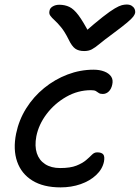

<svg xmlns="http://www.w3.org/2000/svg" viewBox="-20 -803 606 832"><path d="M242.4 9Q168.2 9 120.4 -20.5Q72.6 -50 54.3 -102.6Q36 -155.2 49.8 -224Q62 -283.2 93.6 -333.6Q125.2 -384 171.4 -421.6Q217.6 -459.2 272.6 -480.1Q327.6 -501 385.6 -501Q411.6 -501 431.7 -493.3Q451.8 -485.6 461.5 -471.5Q471.2 -457.4 466.4 -436.4Q462.4 -417.4 451.3 -406.6Q440.2 -395.8 425.2 -395.8Q413.8 -395.8 407.9 -400.1Q402 -404.4 395.6 -408.3Q389.2 -412.2 374.4 -412.2Q317.4 -412.2 267 -383.4Q216.6 -354.6 182.1 -309.1Q147.6 -263.6 137.4 -212Q129.6 -170 139.5 -139.4Q149.4 -108.8 175.5 -91.8Q201.6 -74.8 240.6 -74.8Q285 -74.8 311.2 -85.3Q337.4 -95.8 352.7 -108.8Q368 -121.8 378.2 -132.3Q388.4 -142.8 401 -142.8Q420 -142.8 427.3 -134Q434.6 -125.2 430.6 -102.8Q423.8 -70 396.7 -44.5Q369.6 -19 329.4 -5Q289.2 9 242.4 9ZM529 -783.4Q541.8 -783.4 550.2 -778.3Q558.6 -773.2 562.7 -765.2Q566.8 -757.2 565.6 -746.8Q563.8 -739.6 557.3 -730.8Q550.8 -722 530.7 -705Q510.6 -688 467.2 -655.8Q431.2 -629.4 411.6 -613Q392 -596.6 378 -589.2Q364 -581.8 344.8 -581.8Q320.6 -581.8 305.9 -592.3Q291.2 -602.8 277.2 -632.2Q260.4 -665.8 244.7 -684.9Q229 -704 216.7 -715Q204.4 -726 197.9 -735.2Q191.4 -744.4 194.6 -756.6Q196.4 -768 208.6 -775.2Q220.8 -782.4 237 -782.4Q260.8 -782.4 280.3 -773.2Q299.8 -764 319.9 -737.2Q340 -710.4 367.6 -658L339.6 -657.6Q392 -703.6 425 -729.4Q458 -755.2 477.4 -766.5Q496.8 -777.8 508.1 -780.6Q519.4 -783.4 529 -783.4Z"/></svg>

Font: Shantell Sans Light
Style: Italic
Weight: 300
Italic angle: -11°
Designer: Stephen Nixon, Anya Danilova, Shantell Martin
Foundry: Arrow Type
Version: Version 1.008;[ac192a2d6]